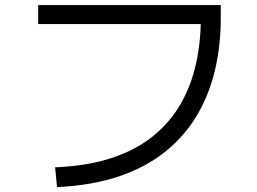

<svg xmlns="http://www.w3.org/2000/svg" viewBox="-20 -726 1040 776"><path d="M210.5 30.2 202.7 -49.7Q335.6 -55.4 433.9 -88.4Q532.2 -121.4 600.7 -177.5Q669.2 -233.7 711.3 -308.1Q753.4 -382.4 772.5 -469.7Q791.6 -556.9 791.6 -652.1L814.1 -628.8H134.4V-705.6H872.3V-652.1Q872.3 -544.8 849.8 -446.6Q827.3 -348.4 778.8 -264.6Q730.3 -180.7 652.7 -116.8Q575.1 -52.9 465.5 -14.8Q355.9 23.3 210.5 30.2Z"/></svg>

Font: Murecho Thin
Style: Regular
Weight: 100
Designer: Neil Summerour
Foundry: Positype
Version: Version 1.010